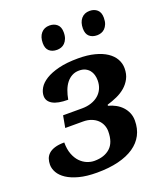

<svg xmlns="http://www.w3.org/2000/svg" viewBox="-139 -839 799 940"><g transform="rotate(-20 260.0 -368.5)"><path d="M204.1 9.8Q149.9 9.8 111.3 -0.5Q72.8 -10.7 48.1 -27.1Q23.4 -43.5 11.7 -64Q0 -84.5 0 -105Q0 -120.6 4.6 -135Q9.3 -149.4 21 -160.4Q32.7 -171.4 52.7 -177.7Q72.8 -184.1 103 -184.1Q103 -148.4 112.8 -122.8Q122.6 -97.2 138.4 -80.8Q154.3 -64.5 173.6 -56.6Q192.9 -48.8 211.9 -48.8Q263.7 -48.8 293.9 -76.2Q324.2 -103.5 324.2 -162.1Q324.2 -179.2 317.6 -195.1Q311 -210.9 298.3 -222.9Q285.6 -234.9 267.1 -241.9Q248.5 -249 225.1 -249H131.8L143.1 -311H242.2Q268.6 -311 290.5 -318.4Q312.5 -325.7 328.1 -339.1Q343.8 -352.5 352.3 -371.6Q360.8 -390.6 360.8 -414.1Q360.8 -429.2 356.9 -442.9Q353 -456.5 344.5 -467Q335.9 -477.5 322.8 -483.9Q309.6 -490.2 291 -490.2Q270.5 -490.2 254.2 -481.4Q237.8 -472.7 225.6 -457.3Q213.4 -441.9 205.3 -420.4Q197.3 -398.9 192.9 -374Q138.7 -374 112.3 -389.4Q85.9 -404.8 85.9 -432.1Q85.9 -452.1 98.1 -472.9Q110.4 -493.7 137 -510.3Q163.6 -526.9 205.6 -537.4Q247.6 -547.9 307.1 -547.9Q356 -547.9 392.8 -538.3Q429.7 -528.8 454.6 -512.2Q479.5 -495.6 492.2 -473.1Q504.9 -450.7 504.9 -424.8Q504.9 -394 492.9 -371.3Q481 -348.6 461.7 -332Q442.4 -315.4 417.5 -304.2Q392.6 -293 366.2 -285.2L365.2 -279.8Q386.2 -274.4 404.3 -264.4Q422.4 -254.4 435.8 -240Q449.2 -225.6 457 -207.3Q464.8 -189 464.8 -167Q464.8 -125 447.8 -92.3Q430.7 -59.6 397.5 -36.9Q364.3 -14.2 315.7 -2.2Q267.1 9.8 204.1 9.8ZM285.2 -691.9Q285.2 -672.4 279.8 -659.2Q274.4 -646 266.1 -637.7Q257.8 -629.4 247.1 -625.7Q236.3 -622.1 225.6 -622.1Q200.7 -622.1 185.5 -635.5Q170.4 -648.9 170.4 -676.8Q170.4 -709 186.5 -728Q202.6 -747.1 230.5 -747.1Q254.4 -747.1 269.8 -733.4Q285.2 -719.7 285.2 -691.9ZM494.1 -691.9Q494.1 -672.4 488.8 -659.2Q483.4 -646 475.1 -637.7Q466.8 -629.4 456.1 -625.7Q445.3 -622.1 434.6 -622.1Q409.7 -622.1 394.5 -635.5Q379.4 -648.9 379.4 -676.8Q379.4 -709 395.5 -728Q411.6 -747.1 439.5 -747.1Q463.4 -747.1 478.8 -733.4Q494.1 -719.7 494.1 -691.9Z"/></g></svg>

Font: Droid Serif
Style: Bold Italic
Weight: 700
Italic angle: -12°
Designer: Monotype Design team
Foundry: Monotype Imaging Inc.
Version: Version 1.03